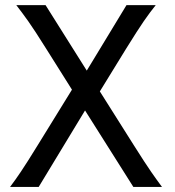

<svg xmlns="http://www.w3.org/2000/svg" viewBox="-20 -733 687 753"><path d="M161.1 -542Q137.7 -579.6 120.8 -605.2Q104 -630.9 90.8 -649.7Q77.6 -668.5 66.7 -682.9Q55.7 -697.3 43.9 -712.9H158.7L320.3 -456.1L476.1 -712.9H590.8Q579.6 -698.7 568.6 -684.3Q557.6 -669.9 544.4 -650.6Q531.2 -631.3 514.4 -605.2Q497.6 -579.1 474.6 -542L371.6 -374.5L504.4 -164.1Q528.3 -126 544.7 -101.1Q561 -76.2 573 -58.8Q585 -41.5 594.5 -28.3Q604 -15.1 615.2 0H502.9L313.5 -299.8L131.8 0H19.5Q31.2 -15.6 41 -29.3Q50.8 -43 62.5 -60.5Q74.2 -78.1 90.1 -103Q106 -127.9 129.4 -166L262.2 -381.3Z"/></svg>

Font: Andika New Basic
Style: Regular
Weight: 400
Designer: Victor Gaultney, Annie Olsen, Julie Remington, Don Collingsworth, Eric Hays
Foundry: SIL International
Version: Version 5.500